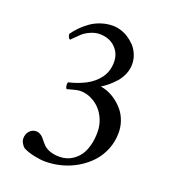

<svg xmlns="http://www.w3.org/2000/svg" viewBox="-134 -827 831 933"><g transform="rotate(20 281.5 -360.5)"><path d="M67.9 -63.5Q67.9 -87.4 82 -102.5Q96.2 -117.7 115.7 -117.7Q126.5 -117.7 136.5 -112.1Q146.5 -106.4 152.1 -99.9Q157.7 -93.3 166 -83Q174.3 -72.8 179.2 -67.9Q209 -39.6 262.7 -39.6Q282.2 -39.6 300.3 -45.2Q318.4 -50.8 336.2 -64Q354 -77.1 367.2 -96.9Q380.4 -116.7 388.4 -147.2Q396.5 -177.7 396.5 -215.3Q396.5 -248.5 384.3 -278.6Q372.1 -308.6 352.1 -329.6Q332 -350.6 305.7 -362.8Q279.3 -375 251.5 -375Q241.2 -375 228.5 -372.3Q215.8 -369.6 200.4 -365Q185.1 -360.4 183.6 -360.4Q176.8 -368.7 176.8 -382.8Q176.8 -390.6 179.2 -394Q202.6 -399.4 223.6 -407Q244.6 -414.6 264.9 -425Q285.2 -435.5 301.3 -449.2Q317.4 -462.9 329.8 -479.5Q342.3 -496.1 348.9 -517.1Q355.5 -538.1 355.5 -562Q355.5 -607.4 324.5 -637.2Q293.5 -667 244.6 -667Q220.7 -667 196.8 -656.2Q172.9 -645.5 159.2 -633.1Q145.5 -620.6 132.6 -607.2Q119.6 -593.8 117.7 -592.3Q112.8 -592.3 108.4 -600.8Q104 -609.4 104 -617.2Q119.1 -638.7 137 -656.7Q154.8 -674.8 178.2 -691.4Q201.7 -708 231.2 -717.5Q260.7 -727.1 292.5 -727.1Q310.1 -727.1 330.3 -721.2Q350.6 -715.3 370.4 -702.9Q390.1 -690.4 406 -673.6Q421.9 -656.7 431.9 -632.8Q441.9 -608.9 441.9 -582Q441.9 -556.2 431.4 -531Q420.9 -505.9 403.6 -486.6Q386.2 -467.3 369.4 -453.4Q352.5 -439.5 335.4 -429.2Q355.5 -426.8 377 -417.7Q398.4 -408.7 419.4 -392.8Q440.4 -377 457 -356.4Q473.6 -335.9 483.9 -307.4Q494.1 -278.8 494.1 -247.1Q494.1 -201.7 477.8 -161.1Q461.4 -120.6 433.6 -90.6Q405.8 -60.5 369.1 -38.6Q332.5 -16.6 290.8 -5.4Q249 5.9 206.1 5.9Q181.2 5.9 148.4 -1Q115.7 -7.8 90.8 -20.5Q84 -24.9 75.9 -38.1Q67.9 -51.3 67.9 -63.5Z"/></g></svg>

Font: Crimson
Style: Regular
Weight: 400
Version: Version 0.8